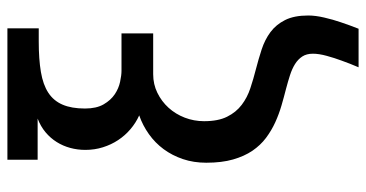

<svg xmlns="http://www.w3.org/2000/svg" viewBox="-248 -518 960 503"><g transform="rotate(-90 231.5 -267.0)"><path d="M64 -647.9V-727.1H408.2V-645H374Q327.6 -645 294.2 -639.4Q260.7 -633.8 239.5 -619.9Q218.3 -606 208.3 -582.5Q198.2 -559.1 198.2 -523.9Q198.2 -493.7 209.2 -474.9Q220.2 -456.1 235.6 -445.8Q251 -435.5 268.1 -431.9Q285.2 -428.2 296.9 -428.2H395V-345.2H288.1Q261.7 -345.2 239.3 -334.2Q216.8 -323.2 200.2 -304.9Q183.6 -286.6 174.3 -262.5Q165 -238.3 165 -211.9Q165 -174.8 176.8 -151.4Q188.5 -127.9 207.8 -113.3Q227.1 -98.6 251.5 -90.6Q275.9 -82.5 300.8 -76.2Q327.6 -69.3 353 -61Q378.4 -52.7 398.2 -38.1Q418 -23.4 429.9 0.2Q441.9 23.9 441.9 61Q441.9 80.1 436.5 103Q431.2 126 424.3 146Q416.5 169.4 407.2 192.9H306.2Q315.9 170.4 323.7 148.4Q330.6 129.9 336.2 109.4Q341.8 88.9 341.8 73.2Q341.8 56.6 334.5 45.4Q327.1 34.2 314.7 26.4Q302.2 18.6 285.4 13.2Q268.6 7.8 250 2.9Q229 -2.4 206.3 -9Q183.6 -15.6 162.1 -25.4Q140.6 -35.2 121.3 -49.6Q102.1 -64 87.6 -85.2Q73.2 -106.4 64.7 -136Q56.2 -165.5 56.2 -206.1Q56.2 -239.3 65.7 -267.3Q75.2 -295.4 91.8 -317.9Q108.4 -340.3 131.1 -356.4Q153.8 -372.6 180.2 -381.8Q160.6 -390.6 144 -404.8Q127.4 -418.9 115.5 -437Q103.5 -455.1 96.7 -476.8Q89.8 -498.5 89.8 -522.9Q89.8 -543.5 95 -562.5Q100.1 -581.5 110.4 -597.9Q120.6 -614.3 136 -627.2Q151.4 -640.1 171.9 -647.9Z"/></g></svg>

Font: Lorenzo Sans Medium
Style: Regular
Weight: 500
Foundry: Intel Corporation
Version: Version 1.00; ttfautohint (v1.5)